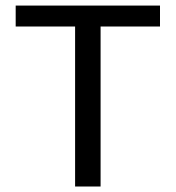

<svg xmlns="http://www.w3.org/2000/svg" viewBox="-20 -679 640 699"><path d="M346.2 -582.5V0H253.4V-582.5H37.1V-658.7H562.5V-582.5Z"/></svg>

Font: Courier New
Style: Regular
Weight: 400
Designer: Steve Matteson
Foundry: Ascender Corporation
Version: Version 2.00.3